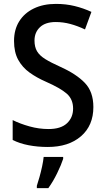

<svg xmlns="http://www.w3.org/2000/svg" viewBox="-20 -744 541 985"><path d="M459 -195Q459 -100 395.5 -45Q332 10 225 10Q173 10 126.5 1Q80 -8 45 -26V-128Q83 -109 131.5 -95.5Q180 -82 229 -82Q292 -82 323.5 -111.5Q355 -141 355 -187Q355 -235 322.5 -263.5Q290 -292 215 -325Q169 -345 132 -371.5Q95 -398 73.5 -437Q52 -476 52 -534Q52 -592 78.5 -634.5Q105 -677 153.5 -700.5Q202 -724 267 -724Q318 -724 363 -713Q408 -702 449 -683L416 -593Q378 -611 341 -621Q304 -631 266 -631Q213 -631 185 -604.5Q157 -578 157 -536Q157 -503 170 -481Q183 -459 212 -441Q241 -423 290 -401Q372 -364 415.5 -318.5Q459 -273 459 -195ZM304 71Q294 102 273 145Q252 188 228 221H169V209Q175 191 182.5 164.5Q190 138 196 110Q202 82 204 61H304Z"/></svg>

Font: Noto Sans Gujarati UI SemiCondensed Medium
Style: Regular
Weight: 500
Width: 4
Designer: Jelle Bosma - Monotype Design Team, Universal Thirst
Foundry: Monotype Imaging Inc.
Version: Version 2.106; ttfautohint (v1.8.4.7-5d5b)